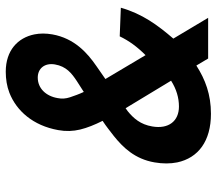

<svg xmlns="http://www.w3.org/2000/svg" viewBox="-64 -698 771 684"><g transform="rotate(-90 322.0 -355.5)"><path d="M431 -42 456 0H601L527 -124C575 -180 615 -234 637 -311L535 -315C519 -282 499 -254 468 -223L383 -366L429 -398C477 -431 528 -477 542 -555C546 -578 546 -599 542 -619C530 -678 485 -721 409 -721C383 -721 357 -717 334 -708C270 -683 217 -624 201 -534C196 -507 197 -481 203 -456C209 -431 220 -404 234 -376C214 -363 197 -349 180 -336C139 -303 98 -261 86 -191C81 -162 81 -135 86 -110C102 -35 162 10 259 10C328 10 381 -10 431 -42ZM285 -104C233 -104 204 -141 214 -199C221 -241 243 -266 269 -287L279 -294L377 -132C347 -113 316 -104 285 -104ZM388 -607C421 -607 441 -582 435 -546C428 -505 403 -486 376 -468L337 -443C329 -460 323 -477 318 -492C313 -507 312 -521 315 -536C322 -578 350 -607 388 -607Z"/></g></svg>

Font: Asimov
Style: NarIt
Weight: 500
Designer: Google
Version: Version 2.000980; 2014